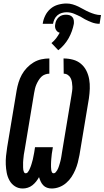

<svg xmlns="http://www.w3.org/2000/svg" viewBox="-20 -1069 597 1097"><path d="M275 8Q261 8 248.5 3.5Q236 -1 227 -10.5Q218 -20 212.5 -32Q207 -44 203 -57Q196 -44 186.5 -32Q177 -20 165 -10.5Q153 -1 138.5 3.5Q124 8 110 8Q85 8 65.5 -4.5Q46 -17 34.5 -37.5Q23 -58 18.5 -81.5Q14 -105 13 -129Q12 -153 14.5 -178Q17 -203 21 -228L75 -552Q79 -575 86 -598Q93 -621 104.5 -642Q116 -663 133.5 -681.5Q151 -700 172 -712.5Q193 -725 216 -730Q239 -735 262 -735V-648Q250 -648 237.5 -643.5Q225 -639 216 -630Q207 -621 200 -609.5Q193 -598 188 -586.5Q183 -575 180 -562.5Q177 -550 175 -538L121 -213Q120 -206 118.5 -199Q117 -192 116 -184.5Q115 -177 114.5 -170Q114 -163 113 -156Q112 -149 112 -142Q112 -135 112 -127.5Q112 -120 112 -113Q112 -106 113 -99.5Q114 -93 117 -86Q120 -79 127 -79Q134 -79 138.5 -84.5Q143 -90 146 -96Q149 -102 151.5 -108Q154 -114 156.5 -120.5Q159 -127 160.5 -133Q162 -139 164 -145.5Q166 -152 167.5 -158Q169 -164 170 -170.5Q171 -177 172.5 -183Q174 -189 175 -195.5Q176 -202 177 -208Q178 -214 179 -221L180 -228H282L281 -221Q280 -213 278.5 -205.5Q277 -198 276 -190.5Q275 -183 274.5 -175.5Q274 -168 273 -160.5Q272 -153 272 -145.5Q272 -138 271.5 -130.5Q271 -123 271.5 -115.5Q272 -108 272.5 -101Q273 -94 276 -86.5Q279 -79 287 -79Q293 -79 298 -84.5Q303 -90 306.5 -96Q310 -102 312.5 -108Q315 -114 317 -120.5Q319 -127 321 -133.5Q323 -140 324.5 -146Q326 -152 327.5 -158.5Q329 -165 330 -171.5Q331 -178 332 -184Q333 -190 334 -197L388 -522Q390 -535 392 -548Q394 -561 393.5 -574Q393 -587 391 -599.5Q389 -612 383.5 -623Q378 -634 367.5 -641Q357 -648 344 -648L343 -735Q371 -735 397 -728Q423 -721 442.5 -704.5Q462 -688 473.5 -665Q485 -642 489.5 -616Q494 -590 493 -562.5Q492 -535 488 -507L434 -183Q430 -161 424.5 -140Q419 -119 410 -98Q401 -77 388.5 -58Q376 -39 358 -23.5Q340 -8 318.5 0Q297 8 275 8ZM549 -933Q526 -933 505 -941Q484 -949 465 -959L443 -972Q424 -982 403.5 -990.5Q383 -999 360 -999Q347 -999 333 -995Q319 -991 308 -981.5Q297 -972 291 -959Q285 -946 283 -933H224Q227 -956 238 -979Q249 -1002 268 -1018.5Q287 -1035 311.5 -1042Q336 -1049 360 -1049Q378 -1049 395 -1044Q412 -1039 427.5 -1031.5Q443 -1024 458 -1015.5Q473 -1007 489 -1000Q505 -993 522 -988Q539 -983 557 -983ZM313 -782 274 -823Q289 -835 300.5 -850Q312 -865 321 -882Q313 -884 307.5 -889Q302 -894 298.5 -901Q295 -908 294.5 -916Q294 -924 296 -933Q297 -943 302.5 -953.5Q308 -964 316.5 -971.5Q325 -979 335.5 -982Q346 -985 357 -985Q368 -985 377.5 -982Q387 -979 393.5 -971.5Q400 -964 401.5 -953.5Q403 -943 402 -933Q398 -912 390.5 -891Q383 -870 372 -850.5Q361 -831 346 -813.5Q331 -796 313 -782Z"/></svg>

Font: Iosevka Curly Slab
Style: Bold Italic
Weight: 700
Italic angle: -9°
Monospace: yes
Designer: Belleve Invis
Foundry: Belleve Invis
Version: Version 22.1.2; ttfautohint (v1.8.4)